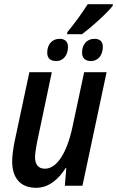

<svg xmlns="http://www.w3.org/2000/svg" viewBox="-20 -885 558 915"><path d="M300 -722H371C413 -753 488 -820 517 -857L518 -865H398C370 -821 338 -777 301 -732ZM413 -594C447 -594 470 -621 470 -662C470 -688 455 -700 430 -700C394 -700 371 -673 371 -634C371 -607 388 -594 413 -594ZM248 -594C281 -594 304 -621 304 -662C304 -687 289 -700 264 -700C228 -700 205 -673 205 -634C205 -607 221 -594 248 -594ZM152 10C213 10 259 -31 293 -84H296L289 0H373L488 -541H381L326 -283C299 -154 250 -81 194 -81C162 -81 147 -102 147 -136C147 -156 152 -181 157 -209L227 -541H120L49 -208C43 -176 38 -142 38 -116C38 -36 78 10 152 10Z"/></svg>

Font: Noto Sans Display SemiCondensed Medium
Style: Italic
Weight: 500
Width: 4
Italic angle: -12°
Designer: Monotype Design Team
Foundry: Monotype Imaging Inc.
Version: Version 1.900